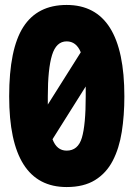

<svg xmlns="http://www.w3.org/2000/svg" viewBox="-20 -745 540 775"><path d="M249 10Q17 10 17 -356Q17 -547 74 -636Q131 -725 249 -725Q482 -725 482 -356Q482 -279 471.5 -212.5Q461 -146 435 -96Q409 -46 363.5 -18Q318 10 249 10ZM173 -356Q173 -338 173 -323L306 -534Q288 -578 249 -578Q207 -578 190 -522.5Q173 -467 173 -356ZM249 -137Q295 -137 310.5 -189Q326 -241 326 -356Q326 -378 326 -396L192 -183Q209 -137 249 -137Z"/></svg>

Font: Noto Sans Mono ExtraCondensed Black
Style: Regular
Weight: 900
Width: 2
Designer: Monotype Design Team
Foundry: Monotype Imaging Inc.
Version: Version 2.014